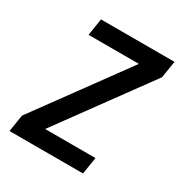

<svg xmlns="http://www.w3.org/2000/svg" viewBox="-171 -863 942 991"><g transform="rotate(30 300.0 -367.5)"><path d="M25 0 41 -101 430 -634H130L146 -735H584L568 -634L179 -101H479L463 0Z"/></g></svg>

Font: Iosevka Extended Oblique
Style: Bold
Weight: 700
Width: 7
Italic angle: -9°
Monospace: yes
Designer: Belleve Invis
Foundry: Belleve Invis
Version: Version 32.5.0; ttfautohint (v1.8.4)